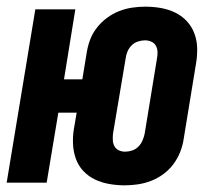

<svg xmlns="http://www.w3.org/2000/svg" viewBox="-27 -548 647 576"><path d="M347 8Q324 8 301 4Q278 0 258 -9.5Q238 -19 223 -35Q208 -51 200.5 -72Q193 -93 192 -116.5Q191 -140 195 -163L203 -210H148L113 0H-7L79 -520H199L165 -310H220L233 -389Q236 -409 243 -428Q250 -447 263 -464Q276 -481 293.5 -494Q311 -507 330 -514.5Q349 -522 369 -525Q389 -528 409 -528Q433 -528 455.5 -524Q478 -520 498 -510.5Q518 -501 533 -485Q548 -469 556 -448Q564 -427 564.5 -403.5Q565 -380 561 -357L524 -131Q521 -111 513.5 -92Q506 -73 493.5 -56Q481 -39 463.5 -26Q446 -13 426.5 -5.5Q407 2 387 5Q367 8 347 8ZM348 -93Q359 -93 369.5 -96.5Q380 -100 388 -108Q396 -116 400.5 -126.5Q405 -137 407 -147L444 -373Q446 -383 445.5 -393Q445 -403 440.5 -411Q436 -419 427 -423Q418 -427 408 -427Q398 -427 387 -423.5Q376 -420 368 -412Q360 -404 355.5 -393.5Q351 -383 350 -373L312 -147Q311 -137 311.5 -127Q312 -117 316.5 -109Q321 -101 329.5 -97Q338 -93 348 -93Z"/></svg>

Font: Iosevka SS04 Extended
Style: Bold Italic
Weight: 700
Width: 7
Italic angle: -9°
Monospace: yes
Designer: Belleve Invis
Foundry: Belleve Invis
Version: Version 19.0.0; ttfautohint (v1.8.4)